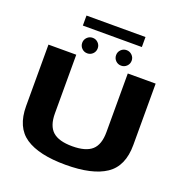

<svg xmlns="http://www.w3.org/2000/svg" viewBox="-160 -1071 1162 1217"><g transform="rotate(20 421.0 -463.0)"><path d="M414 4Q234 4 143.2 -57Q52.5 -118 52.5 -261V-675H240V-279.5Q240 -195.5 281.5 -158.2Q323 -121 413.8 -121Q504.5 -121 546 -158Q587.5 -195 587.5 -279.5V-675H775.5V-261Q775.5 -118 684.5 -57Q593.5 4 414 4ZM302 -707Q280 -707 264.8 -722.2Q249.5 -737.5 249.5 -759.5Q249.5 -781 264.8 -796.2Q280 -811.5 302 -811.5Q323.5 -811.5 338.8 -796.2Q354 -781 354 -759.5Q354 -737.5 338.8 -722.2Q323.5 -707 302 -707ZM530.5 -707Q508.5 -707 493.2 -722.2Q478 -737.5 478 -759.5Q478 -781 493.2 -796.2Q508.5 -811.5 530.5 -811.5Q552 -811.5 567.5 -796.2Q583 -781 583 -759.5Q583 -737.5 567.5 -722.2Q552 -707 530.5 -707ZM216 -863V-930.5H614V-863Z"/></g></svg>

Font: Anybody ExtraExpanded Regular
Style: Bold
Weight: 700
Width: 8
Designer: Tyler Finck
Foundry: Etcetera Type Company
Version: Version 1.010; ttfautohint (v1.8.3) -l 8 -r 50 -G 200 -x 14 